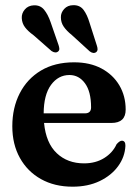

<svg xmlns="http://www.w3.org/2000/svg" viewBox="-20 -709 532 741"><path d="M465 -286Q465 -234.5 410 -234.5H150Q157.5 -157 199 -117.8Q240.5 -78.5 304.5 -78.5Q349 -78.5 382 -99Q415 -119.5 430 -152.5Q442 -166 450.5 -166Q464.5 -165.5 464 -146Q462 -103.5 436 -67.8Q410 -32 364.8 -10.2Q319.5 11.5 260 11.5Q190.5 11.5 138.2 -17.8Q86 -47 56.8 -99.5Q27.5 -152 27.5 -221.5Q27.5 -293 56.2 -349Q85 -405 138.2 -436.8Q191.5 -468.5 266 -468.5Q327 -468.5 371.5 -444.8Q416 -421 440.5 -379.8Q465 -338.5 465 -286ZM248 -419.5Q205 -419.5 177 -381.5Q149 -343.5 148.5 -271.5H307.5Q331.5 -271.5 331.5 -294.5Q331.5 -355.5 308 -387.5Q284.5 -419.5 248 -419.5ZM325.5 -621.5 354 -532.5Q356.5 -525 356.5 -518.8Q356.5 -512.5 351.5 -508Q340.5 -500 326 -511L257 -574Q237 -590 226 -606Q215 -622 215 -642Q214.5 -660 227.8 -674.5Q241 -689 263 -689Q288.5 -689.5 302.5 -670.8Q316.5 -652 325.5 -621.5ZM175.5 -623 206 -535Q208.5 -527.5 209 -521.2Q209.5 -515 204.5 -510.5Q194.5 -502 179 -512L109.5 -573Q88 -588.5 76.5 -603.8Q65 -619 64 -639Q63 -657.5 75.8 -672.5Q88.5 -687.5 110.5 -688.5Q135.5 -689.5 150.2 -671.5Q165 -653.5 175.5 -623Z"/></svg>

Font: Fraunces 72pt Soft SemiBold
Style: Regular
Weight: 600
Version: Version 1.000;[b76b70a41]